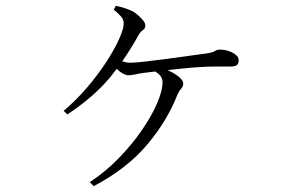

<svg xmlns="http://www.w3.org/2000/svg" viewBox="-20 -586 1040 658"><path d="M198 -206Q243 -244 280.5 -288.5Q318 -333 345.5 -375.5Q373 -418 388.5 -453Q404 -488 404 -505Q404 -518 395.5 -528.5Q387 -539 370 -553L377 -566Q392 -563 406 -558.5Q420 -554 431 -549Q442 -544 452.5 -534.5Q463 -525 470.5 -516Q478 -507 478 -499Q478 -488 470 -483Q462 -478 455 -466Q429 -419 399 -376Q400 -375 402 -375Q414 -371 426 -371Q442 -371 477.5 -375Q513 -379 554 -384.5Q595 -390 630 -395Q665 -400 681 -402Q707 -405 715.5 -410.5Q724 -416 734 -416Q748 -416 762.5 -411.5Q777 -407 787.5 -398.5Q798 -390 798 -380Q798 -370 793 -364Q788 -358 768 -358Q751 -358 720.5 -358Q690 -358 664 -356Q641 -355 604 -351Q579 -348 554 -346Q559 -344 564 -341Q584 -331 596 -320Q608 -309 608 -300Q608 -290 601.5 -283Q595 -276 589 -264Q554 -173 484.5 -90.5Q415 -8 301 52L288 38Q344 1 389.5 -46.5Q435 -94 468 -142.5Q501 -191 519 -233.5Q537 -276 537 -304Q537 -317 529 -327Q522 -335 512 -341Q488 -338 471 -336Q457 -334 443.5 -331Q430 -328 419 -328Q412 -328 401 -334Q390 -340 380 -350Q369 -336 358 -322Q302 -254 211 -194Z"/></svg>

Font: Early Summer Mincho Light
Style: Regular
Weight: 300
Designer: GuiWonder
Version: Version 1.002